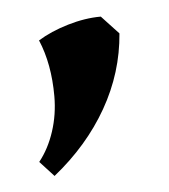

<svg xmlns="http://www.w3.org/2000/svg" viewBox="-32 -163 277 314"><g transform="rotate(-5 106.0 -6.5)"><path d="M23 95Q39 75 48 47.5Q57 20 57 -10Q57 -63 40 -103Q61 -116 89.5 -124.5Q118 -133 144 -133L172 -103Q167 -39 134.5 18Q102 75 46 120Z"/></g></svg>

Font: Mirza SemiBold
Style: Regular
Weight: 600
Designer: Arabic design by Kourosh Beigpour, Latin design by Eduardo Tunni, engineering by Lasse Fister
Version: Version 1.0010g